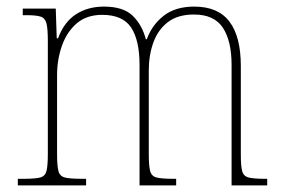

<svg xmlns="http://www.w3.org/2000/svg" viewBox="-20 -562 855 582"><path d="M34 0V-20H52Q87 -20 102 -24Q117 -28 121 -44Q125 -60 125 -95V-438Q125 -474 121 -490.5Q117 -507 103.5 -511.5Q90 -516 60 -516H49V-536H149L152 -446H156Q174 -495 210 -518.5Q246 -542 295 -542Q354 -542 382.5 -514Q411 -486 422 -443H425Q441 -487 476.5 -514.5Q512 -542 569 -542Q641 -542 675.5 -496.5Q710 -451 710 -362V-93Q710 -59 714 -43.5Q718 -28 733.5 -24Q749 -20 783 -20H790V0H682V-365Q682 -438 655.5 -478Q629 -518 568 -518Q519 -518 489 -495Q459 -472 445 -433.5Q431 -395 431 -349V-95Q431 -60 435 -44Q439 -28 454.5 -24Q470 -20 504 -20H514V0H403V-365Q403 -440 377.5 -478.5Q352 -517 290 -517Q243 -517 213 -491.5Q183 -466 168 -424Q153 -382 153 -334V-95Q153 -60 157 -44Q161 -28 176.5 -24Q192 -20 228 -20H241V0Z"/></svg>

Font: Noto Serif Tamil SemiCondensed Thin
Style: Italic
Weight: 100
Width: 4
Italic angle: -12°
Designer: Indian Type Foundry, Tom Grace, and the Monotype Design Team
Foundry: Monotype Imaging Inc.
Version: Version 2.003; ttfautohint (v1.8.4.7-5d5b)